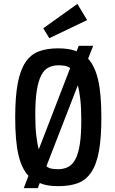

<svg xmlns="http://www.w3.org/2000/svg" viewBox="-20 -945 592 985"><path d="M458 -710 432 -644Q467 -606 483.5 -534.5Q500 -463 500 -342Q500 -237 487.5 -169Q475 -101 448 -61Q421 -21 379.5 -5.5Q338 10 280 10Q252 10 228.5 6.5Q205 3 184 -6L174 20H102L126 -43Q91 -80 74.5 -151Q58 -222 58 -342Q58 -449 71 -517.5Q84 -586 111 -626Q138 -666 179.5 -681.5Q221 -697 278 -697Q306 -697 329.5 -693.5Q353 -690 373 -682L384 -710ZM280 -610Q252 -610 229.5 -599Q207 -588 192 -559.5Q177 -531 169 -482Q161 -433 161 -357Q161 -294 166 -250.5Q171 -207 179 -179L340 -596Q327 -605 312 -607.5Q297 -610 280 -610ZM278 -77Q307 -77 329.5 -88.5Q352 -100 367 -128.5Q382 -157 389.5 -205Q397 -253 397 -327Q397 -391 392 -435.5Q387 -480 379 -507L218 -92Q231 -82 246 -79.5Q261 -77 278 -77ZM233 -749 202 -800 377 -925 427 -842Z"/></svg>

Font: Medium
Style: Regular
Weight: 500
Designer: Fernando Haro
Foundry: deFharo
Version: Version 1.787